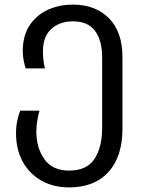

<svg xmlns="http://www.w3.org/2000/svg" viewBox="-20 -566 628 836"><path d="M280.8 250Q212.9 250 160.4 220.5Q107.9 190.9 78.9 137.9Q49.8 85 49.8 13.2Q49.8 -16.1 55.4 -41.5Q61 -66.9 67.9 -84H151.9Q147 -67.9 142.6 -42.5Q138.2 -17.1 138.2 4.9Q138.2 78.1 173.6 127.4Q209 176.8 280.8 176.8Q357.9 176.8 391.4 126Q424.8 75.2 424.8 -9.8V-314Q424.8 -390.1 393.8 -431.6Q362.8 -473.1 297.9 -473.1Q240.2 -473.1 203.6 -440.2Q167 -407.2 167 -342.8Q167 -320.8 169.4 -301.5Q171.9 -282.2 175.8 -268.1H91.8Q87.9 -279.8 83.5 -300.3Q79.1 -320.8 79.1 -342.8Q79.1 -410.2 108.6 -455.1Q138.2 -500 187.5 -522.9Q236.8 -545.9 297.9 -545.9Q396 -545.9 454.6 -486.3Q513.2 -426.8 513.2 -317.9V-5.9Q513.2 116.2 452.1 183.1Q391.1 250 280.8 250Z"/></svg>

Font: Kurinto Seri
Style: Regular
Weight: 400
Designer: Kurinto was developed by Clint Goss from a range of fonts that are compatible with the SIL Open Font License Version 1.1
Foundry: Clinton F. Goss
Version: Version 2.196; July 25, 2020